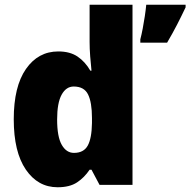

<svg xmlns="http://www.w3.org/2000/svg" viewBox="-20 -780 803 810"><path d="M223 10Q140 10 89 -64.5Q38 -139 38 -277Q38 -415 89.5 -489Q141 -563 226 -563Q275 -563 307 -541.5Q339 -520 361 -482H366Q363 -509 360.5 -542Q358 -575 358 -603V-760H539V0H400L366 -64H358Q336 -31 305 -10.5Q274 10 223 10ZM292 -135Q333 -135 350 -165.5Q367 -196 368 -261V-282Q368 -348 351.5 -381.5Q335 -415 291 -415Q259 -415 240 -380.5Q221 -346 221 -276Q221 -203 240.5 -169Q260 -135 292 -135ZM763 -749Q745 -711 727 -676Q709 -641 685 -600H572V-614Q577 -633 582 -659Q587 -685 591 -712Q595 -739 597 -760H763Z"/></svg>

Font: Noto Sans Tamil SemiCondensed Black
Style: Regular
Weight: 900
Width: 4
Designer: Jelle Bosma - Monotype Design Team
Foundry: Monotype Imaging Inc.
Version: Version 2.004; ttfautohint (v1.8.4.7-5d5b)